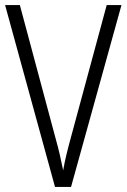

<svg xmlns="http://www.w3.org/2000/svg" viewBox="-20 -734 497 754"><path d="M457 -714H399L257 -189C245 -145 235 -105 228 -65C220 -105 211 -146 199 -188L58 -714H0L196 0H259Z"/></svg>

Font: Noto Sans Thai Cond Light
Style: Regular
Weight: 300
Width: 3
Designer: Monotype Design Team
Foundry: Monotype Imaging Inc.
Version: Version 2.002